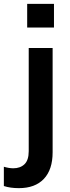

<svg xmlns="http://www.w3.org/2000/svg" viewBox="-81 -754 362 996"><path d="M-12 119Q24 119 46 98Q68 77 68 30V-505H192V36Q192 126 146.5 174Q101 222 17 222Q-28 222 -61 211V111Q-34 119 -12 119ZM60 -734H199V-611H60Z"/></svg>

Font: Muli-Bold
Style: Bold
Weight: 700
Version: Version 2.000